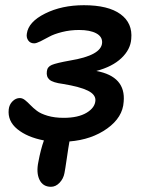

<svg xmlns="http://www.w3.org/2000/svg" viewBox="-20 -531 553 730"><path d="M173.8 179.2Q143.1 179.2 130.1 152.3Q117.2 125.5 126 84Q134.8 36.6 147 2.9Q83.5 -9.3 45.9 -40Q8.3 -70.8 13.2 -115.2Q15.1 -133.3 27.6 -145.8Q40 -158.2 55.2 -158.2Q65.4 -158.2 75.2 -150.4Q85 -142.6 95.5 -131.6Q106 -120.6 120.4 -109.6Q134.8 -98.6 161.1 -90.8Q187.5 -83 222.2 -83Q277.3 -83 309.6 -102.5Q341.8 -122.1 342.8 -149.9Q343.3 -171.9 313.7 -186.5Q284.2 -201.2 219.2 -211.9Q181.2 -216.8 168.2 -228Q155.3 -239.3 158.2 -259.8Q159.7 -276.9 177 -284.2Q194.3 -291.5 246.1 -300.8Q365.2 -320.3 368.2 -368.2Q369.6 -391.6 345.9 -404.3Q322.3 -417 280.8 -417Q246.6 -417 215.8 -409.2Q185.1 -401.4 167.5 -391.6Q149.9 -381.8 134 -374Q118.2 -366.2 109.9 -366.2Q95.2 -366.2 87.4 -377.2Q79.6 -388.2 82 -402.8Q87.9 -447.8 151.4 -479.5Q214.8 -511.2 298.8 -511.2Q391.6 -511.2 438.2 -477.1Q484.9 -442.9 479 -382.8Q476.1 -342.8 441.7 -310.1Q407.2 -277.3 346.2 -261.2Q459 -240.2 450.2 -144Q446.8 -85 387.7 -42.5Q328.6 0 244.1 6.8Q240.2 27.8 233.9 71.8Q227.5 115.7 225.1 127Q221.2 148.4 206.5 163.8Q191.9 179.2 173.8 179.2Z"/></svg>

Font: Shantell Sans Normal
Style: Italic
Weight: 500
Italic angle: -11.31°
Designer: Stephen Nixon, Anya Danilova, Shantell Martin
Foundry: Arrow Type
Version: Version 1.006;[559af2be0]